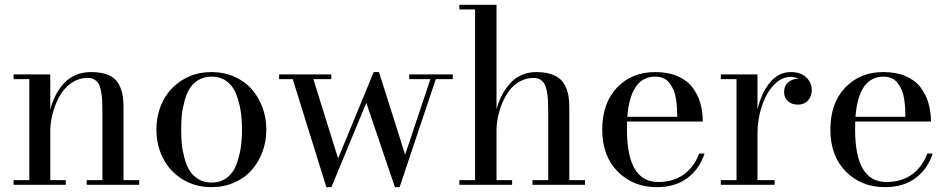

<svg xmlns="http://www.w3.org/2000/svg" viewBox="-20 -770 3952 800"><path d="M36.6 -19.5H102.1V-440.4H36.6V-460H189.5V-314Q197.8 -345.2 210.9 -371.3Q224.1 -397.5 244.1 -420.4Q264.2 -443.4 293.5 -456.5Q322.8 -469.7 358.4 -469.7Q400.4 -469.7 428.2 -459Q456.1 -448.2 470.2 -426.5Q484.4 -404.8 489.5 -379.9Q494.6 -355 494.6 -319.3V-19.5H560.1V0H341.3V-19.5H406.7V-304.7Q406.7 -333 405.8 -351.8Q404.8 -370.6 401.1 -389.9Q397.5 -409.2 391.1 -420.4Q384.8 -431.6 373.3 -438.5Q361.8 -445.3 345.7 -445.3Q307.1 -445.3 276.1 -423.1Q245.1 -400.9 226.8 -366.7Q208.5 -332.5 199 -295.7Q189.5 -258.8 189.5 -224.6V-19.5H253.9V0H36.6Z M861.3 -469.7Q913.1 -469.7 956.5 -450.4Q1000 -431.2 1028.8 -398.4Q1057.6 -365.7 1073.7 -322.3Q1089.8 -278.8 1089.8 -230Q1089.8 -181.2 1073.7 -137.7Q1057.6 -94.2 1028.8 -61.5Q1000 -28.8 956.5 -9.5Q913.1 9.8 861.3 9.8Q793 9.8 740 -23.2Q687 -56.2 659.4 -110.4Q631.8 -164.6 631.8 -230Q631.8 -295.4 659.4 -349.6Q687 -403.8 740 -436.8Q793 -469.7 861.3 -469.7ZM861.3 -9.3Q899.4 -9.3 926 -29.8Q952.6 -50.3 965.3 -85.2Q978 -120.1 983.2 -154.8Q988.3 -189.5 988.3 -230Q988.3 -270.5 983.2 -305.2Q978 -339.8 965.3 -374.8Q952.6 -409.7 926 -430.2Q899.4 -450.7 861.3 -450.7Q830.1 -450.7 806.6 -436.5Q783.2 -422.4 770 -400.6Q756.8 -378.9 748.5 -348.1Q740.2 -317.4 737.5 -289.6Q734.9 -261.7 734.9 -230Q734.9 -198.2 737.5 -170.4Q740.2 -142.6 748.5 -111.8Q756.8 -81.1 770 -59.3Q783.2 -37.6 806.6 -23.4Q830.1 -9.3 861.3 -9.3Z M1388.7 -109.9 1537.1 -469.7H1559.1L1668 -125.5L1773.4 -440.4H1685.1V-460H1866.7V-440.4H1795.9L1645 9.8H1625.5L1506.3 -341.3L1360.8 9.8H1339.8L1199.7 -440.4H1143.1V-460H1360.4V-440.4H1285.6Z M1894 -19.5H1959.5V-730.5H1894V-750H2048.8V-314Q2057.1 -345.2 2070.3 -371.3Q2083.5 -397.5 2103.3 -420.4Q2123 -443.4 2151.6 -456.5Q2180.2 -469.7 2214.4 -469.7Q2248 -469.7 2272.7 -462.2Q2297.4 -454.6 2312.3 -441.9Q2327.1 -429.2 2336.4 -409.4Q2345.7 -389.6 2348.9 -368.4Q2352.1 -347.2 2352.1 -319.3V-19.5H2417.5V0H2198.7V-19.5H2264.2V-304.7Q2264.2 -333 2263.2 -351.8Q2262.2 -370.6 2258.5 -389.9Q2254.9 -409.2 2248.5 -420.4Q2242.2 -431.6 2230.7 -438.5Q2219.2 -445.3 2203.1 -445.3Q2172.4 -445.3 2146 -430.7Q2119.6 -416 2102.1 -392.6Q2084.5 -369.1 2072.3 -339.4Q2060.1 -309.6 2054.4 -280.5Q2048.8 -251.5 2048.8 -224.6V-19.5H2113.8V0H1894Z M2915.5 -130.4Q2895 -66.4 2844.5 -28.3Q2793.9 9.8 2716.3 9.8Q2618.2 9.8 2553.7 -55.2Q2489.3 -120.1 2489.3 -230Q2489.3 -340.3 2550.8 -405Q2612.3 -469.7 2710.4 -469.7Q2763.2 -469.7 2802.2 -453.1Q2841.3 -436.5 2864 -407.2Q2886.7 -377.9 2897.5 -342Q2908.2 -306.2 2908.2 -263.7H2592.8Q2592.3 -252.4 2592.3 -230Q2592.3 -11.7 2722.2 -11.7Q2786.6 -11.7 2830.1 -43.9Q2873.5 -76.2 2893.1 -130.4ZM2710.4 -450.7Q2606.9 -450.7 2593.8 -283.2H2801.8Q2801.8 -302.7 2800.8 -318.8Q2799.8 -335 2796.9 -355.7Q2793.9 -376.5 2787.6 -392.1Q2781.2 -407.7 2771.5 -421.6Q2761.7 -435.5 2746.1 -443.1Q2730.5 -450.7 2710.4 -450.7Z M2983.4 -19.5H3048.8V-440.4H2983.4V-460H3136.2V-314Q3152.3 -382.3 3188 -426Q3223.6 -469.7 3275.9 -469.7Q3315.9 -469.7 3339.1 -447.8Q3362.3 -425.8 3362.3 -395Q3362.3 -368.7 3346.7 -351.3Q3331.1 -334 3305.2 -334Q3278.8 -334 3262.9 -348.6Q3247.1 -363.3 3247.1 -386.2Q3247.1 -412.6 3264.4 -427.2Q3281.7 -441.9 3305.2 -441.9Q3306.2 -441.9 3307.4 -441.7Q3308.6 -441.4 3309.1 -441.4Q3291 -449.7 3273.9 -449.7Q3235.4 -449.7 3203.1 -414.6Q3170.9 -379.4 3153.6 -325.4Q3136.2 -271.5 3136.2 -214.4V-19.5H3207.5V0H2983.4Z M3866.2 -130.4Q3845.7 -66.4 3795.2 -28.3Q3744.6 9.8 3667 9.8Q3568.8 9.8 3504.4 -55.2Q3439.9 -120.1 3439.9 -230Q3439.9 -340.3 3501.5 -405Q3563 -469.7 3661.1 -469.7Q3713.9 -469.7 3752.9 -453.1Q3792 -436.5 3814.7 -407.2Q3837.4 -377.9 3848.1 -342Q3858.9 -306.2 3858.9 -263.7H3543.5Q3543 -252.4 3543 -230Q3543 -11.7 3672.9 -11.7Q3737.3 -11.7 3780.8 -43.9Q3824.2 -76.2 3843.8 -130.4ZM3661.1 -450.7Q3557.6 -450.7 3544.4 -283.2H3752.4Q3752.4 -302.7 3751.5 -318.8Q3750.5 -335 3747.6 -355.7Q3744.6 -376.5 3738.3 -392.1Q3731.9 -407.7 3722.2 -421.6Q3712.4 -435.5 3696.8 -443.1Q3681.2 -450.7 3661.1 -450.7Z"/></svg>

Font: Bodoni* 11pt
Style: Regular
Weight: 400
Version: Version 2.3